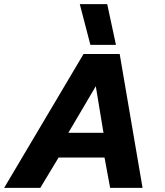

<svg xmlns="http://www.w3.org/2000/svg" viewBox="-46 -904 794 924"><path d="M389 -688 338 -884H470L512 -688ZM-26 0 356 -644H530L640 0H484L457 -146H236L148 0ZM283 -265H452L415 -489Z"/></svg>

Font: Kanit SemiBold
Style: Italic
Weight: 600
Italic angle: -12°
Designer: Katatrad Team
Foundry: CadsonDemak
Version: Version 2.000; ttfautohint (v1.8.3)